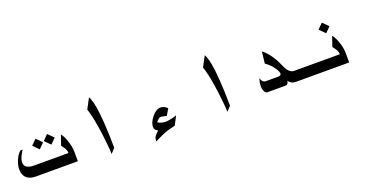

<svg xmlns="http://www.w3.org/2000/svg" viewBox="-24 -1211 3781 1939"><g transform="rotate(-20 1866.0 -241.5)"><path d="M338.9 -299.8 283.2 -244.1 223.6 -304.7 279.3 -360.4ZM465.8 -304.7 410.2 -249 349.6 -308.6 405.3 -365.2ZM151.4 0Q91.8 0 57.6 -28.3Q18.6 -61.5 18.6 -127Q18.6 -167 40 -219.7Q63.5 -276.4 97.7 -301.8H119.1Q102.5 -275.4 94.7 -259.8Q70.3 -211.9 70.3 -182.6Q70.3 -150.4 89.8 -132.8Q115.2 -110.4 171.9 -110.4H543Q543 -136.7 526.4 -166Q519.5 -175.8 498 -205.1L535.2 -312.5Q560.5 -280.3 580.1 -223.6Q603.5 -157.2 603.5 -94.7V0Z M995.1 -2 949.2 47.9Q949.2 10.7 940.4 -73.2Q929.7 -180.7 914.1 -272.5Q894.5 -388.7 871.1 -457L929.7 -567.4Q959 -521.5 975.6 -384.8Q987.3 -287.1 992.2 -146.5Q995.1 -62.5 995.1 -2Z M1490.2 -96.7Q1503.9 -85 1527.3 -78.1Q1550.8 -71.3 1585 -71.3Q1601.6 -71.3 1649.4 -83Q1665 -86.9 1694.3 -95.7L1645.5 -2Q1620.1 4.9 1604.5 7.8Q1559.6 18.6 1532.2 29.3Q1515.6 35.2 1490.7 46.9Q1465.8 58.6 1440.4 71.3Q1440.4 71.3 1416 84L1419.9 48.8Q1424.8 31.2 1449.2 6.8Q1457 -2 1471.7 -14.6Q1459 -21.5 1453.1 -26.4Q1434.6 -43 1434.6 -66.4Q1434.6 -111.3 1477.5 -167Q1523.4 -224.6 1572.3 -224.6Q1597.7 -224.6 1624 -208Q1631.8 -202.1 1644.5 -190.4L1603.5 -122.1Q1590.8 -127 1582 -127.9Q1556.6 -134.8 1537.1 -134.8Q1531.2 -134.8 1516.6 -123Q1512.7 -119.1 1490.2 -96.7Z M2239.3 -2 2193.4 47.9Q2193.4 10.7 2184.6 -73.2Q2173.8 -180.7 2158.2 -272.5Q2138.7 -388.7 2115.2 -457L2173.8 -567.4Q2203.1 -521.5 2219.7 -384.8Q2231.4 -287.1 2236.3 -146.5Q2239.3 -62.5 2239.3 -2Z M2869.1 -41Q2869.1 -27.3 2862.3 -15.6Q2852.5 0 2837.9 0H2638.7Q2624 0 2611.3 -22Q2598.6 -43.9 2598.6 -80.1Q2598.6 -98.6 2602.1 -118.7Q2605.5 -138.7 2612.3 -161.1Q2618.2 -143.6 2623 -135.7Q2638.7 -110.4 2661.1 -110.4H2797.9Q2813.5 -110.4 2823.2 -118.2Q2829.1 -123 2829.1 -129.9Q2829.1 -154.3 2803.7 -191.4Q2773.4 -239.3 2714.8 -281.2L2729.5 -407.2Q2731.4 -407.2 2748 -391.6Q2770.5 -370.1 2792 -344.7Q2816.4 -314.5 2842.8 -267.6Q2852.5 -249 2867.2 -217.8Q2888.7 -167 2904.3 -146.5Q2916 -130.9 2933.6 -120.6Q2951.2 -110.4 2963.9 -110.4H3121.1V0H2948.2Q2920.9 0 2900.9 -10.7Q2880.9 -21.5 2869.1 -41Z M3458 -412.1 3402.3 -356.4 3341.8 -417 3397.5 -472.7ZM3519.5 -94.7V0H3101.6V-110.4H3459Q3459 -137.7 3441.4 -166Q3435.5 -175.8 3413.1 -205.1L3450.2 -312.5Q3475.6 -280.3 3496.1 -223.6Q3519.5 -157.2 3519.5 -94.7Z"/></g></svg>

Font: Thabit-Bold
Style: Bold
Weight: 700
Designer: Regenerated by Nadim Shaikli
Foundry: MAK Alagha
Version: 0.01